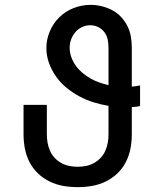

<svg xmlns="http://www.w3.org/2000/svg" viewBox="-20 -763 640 791"><path d="M300 8Q270 8 241 3Q212 -2 185 -15Q158 -28 136.5 -48.5Q115 -69 101.5 -95.5Q88 -122 82.5 -151Q77 -180 77 -210V-331H173V-210Q173 -192 176 -175Q179 -158 186 -142Q193 -126 205 -113Q217 -100 232.5 -91.5Q248 -83 265 -79.5Q282 -76 300 -76Q318 -76 335 -79.5Q352 -83 367.5 -91.5Q383 -100 395 -113Q407 -126 414 -142Q421 -158 424 -175Q427 -192 427 -210V-327Q396 -332 365.5 -341.5Q335 -351 307 -366Q279 -381 254.5 -401Q230 -421 211.5 -447Q193 -473 182 -503Q171 -533 171 -565Q171 -600 185 -633.5Q199 -667 224.5 -692Q250 -717 284 -730Q318 -743 353 -743Q376 -743 398.5 -737.5Q421 -732 441.5 -721.5Q462 -711 478 -694Q494 -677 504.5 -656.5Q515 -636 519 -613Q523 -590 523 -567V-406Q531 -407 540 -408Q549 -409 557 -411V-326Q549 -324 540 -323Q531 -322 523 -322V-210Q523 -180 517.5 -151Q512 -122 498.5 -95.5Q485 -69 463.5 -48.5Q442 -28 415 -15Q388 -2 359 3Q330 8 300 8ZM427 -412V-567Q427 -584 423.5 -600.5Q420 -617 410 -630.5Q400 -644 384.5 -651.5Q369 -659 352 -659Q334 -659 318 -651.5Q302 -644 290.5 -630.5Q279 -617 273 -600.5Q267 -584 267 -566Q267 -546 274 -527Q281 -508 292.5 -492Q304 -476 319.5 -463Q335 -450 352.5 -440Q370 -430 388.5 -423.5Q407 -417 427 -412Z"/></svg>

Font: Iosevka Curly Medium Extended
Style: Regular
Weight: 500
Width: 7
Monospace: yes
Designer: Belleve Invis
Foundry: Belleve Invis
Version: Version 11.1.0; ttfautohint (v1.8.3)